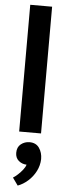

<svg xmlns="http://www.w3.org/2000/svg" viewBox="-65 -737 370 1067"><g transform="rotate(5 120.0 -203.5)"><path d="M59 0V-707H181V0ZM77 300 47 258Q60 250 74 237Q88 224 100 209Q112 194 116 180Q90 179 71.5 163Q53 147 53 119Q53 87 74 70.5Q95 54 122 54Q158 54 176 80Q194 106 194 142Q193 178 176.5 210Q160 242 133.5 265.5Q107 289 77 300Z"/></g></svg>

Font: Onest SemiBold
Style: Regular
Weight: 600
Designer: Dmitri Voloshin, Andrey Kudryavtsev
Foundry: Dmitri Voloshin, Andrey Kudryavtsev
Version: Version 1.000;gftools[0.9.33]